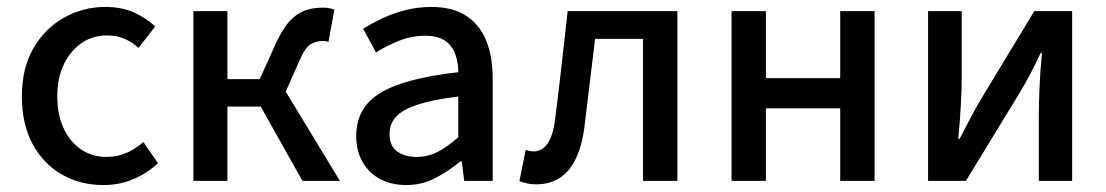

<svg xmlns="http://www.w3.org/2000/svg" viewBox="-20 -521 3185 553"><path d="M278 12Q211 12 158 -18.5Q105 -49 74 -106Q43 -163 43 -244Q43 -325 76.5 -382.5Q110 -440 165 -470.5Q220 -501 283 -501Q331 -501 366 -485Q401 -469 427 -445L379 -383Q362 -399 339.5 -409Q317 -419 288 -419Q247 -419 215 -397Q183 -375 164 -336Q145 -297 145 -244Q145 -191 163 -152Q181 -113 213 -91Q245 -69 287 -69Q318 -69 345 -81Q372 -93 393 -112L435 -51Q404 -22 364 -5Q324 12 278 12Z M537 0V-489H635V-293H728L775 -397Q795 -440 815.5 -461.5Q836 -483 859 -491Q882 -499 911 -499Q929 -499 943 -493L926 -400Q922 -402 918 -402.5Q914 -403 909 -403Q890 -403 874 -393Q858 -383 841 -343L803 -257L959 0H851L731 -214H635V0Z M1150 12Q1108 12 1075.5 -5Q1043 -22 1024.5 -54Q1006 -86 1006 -129Q1006 -212 1076.5 -254Q1147 -296 1300 -313Q1300 -340 1291.5 -364.5Q1283 -389 1262 -403.5Q1241 -418 1205 -418Q1166 -418 1130.5 -404Q1095 -390 1063 -370L1026 -438Q1051 -454 1082 -468.5Q1113 -483 1148.5 -492Q1184 -501 1223 -501Q1283 -501 1322 -476Q1361 -451 1380 -405Q1399 -359 1399 -294V0H1317L1310 -56H1306Q1272 -28 1233.5 -8Q1195 12 1150 12ZM1180 -69Q1212 -69 1240.5 -83.5Q1269 -98 1300 -126V-243Q1226 -234 1182.5 -219.5Q1139 -205 1120.5 -184.5Q1102 -164 1102 -136Q1102 -100 1124.5 -84.5Q1147 -69 1180 -69Z M1524 10Q1510 10 1499 7.5Q1488 5 1476 1L1494 -89Q1499 -88 1504.5 -86.5Q1510 -85 1517 -85Q1541 -85 1557 -107.5Q1573 -130 1579 -179Q1589 -256 1597.5 -333.5Q1606 -411 1615 -489H1931V0H1832V-409H1694Q1686 -346 1678.5 -281.5Q1671 -217 1663 -153Q1652 -72 1617.5 -31Q1583 10 1524 10Z M2087 0V-489H2186V-296H2400V-489H2499V0H2400V-209H2186V0Z M2653 0V-489H2750V-303Q2750 -263 2747.5 -218.5Q2745 -174 2740 -121H2744Q2758 -149 2774.5 -180Q2791 -211 2804 -233L2959 -489H3068V0H2972V-186Q2972 -224 2974 -269Q2976 -314 2981 -368H2977Q2964 -339 2947.5 -308Q2931 -277 2917 -254L2762 0Z"/></svg>

Font: Source Sans 3 Medium
Style: Regular
Weight: 500
Designer: Paul D. Hunt
Foundry: Adobe
Version: Version 3.052;hotconv 1.1.0;makeotfexe 2.6.0